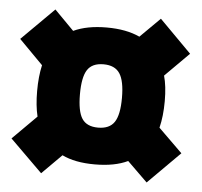

<svg xmlns="http://www.w3.org/2000/svg" viewBox="-44 -647 673 640"><g transform="rotate(5 292.0 -327.0)"><path d="M238 -408.4Q222.2 -383.8 222.2 -326.9Q222.2 -270 238 -245.6Q253.9 -221.2 292 -221.2Q330.1 -221.2 346.4 -245.6Q362.8 -270 362.8 -326.9Q362.8 -383.8 346.4 -408.4Q330.1 -433.1 292 -433.1Q253.9 -433.1 238 -408.4ZM87.9 -412.1 7.8 -493.2 116.2 -601.1 181.2 -535.2Q226.1 -556.2 292 -556.2Q357.9 -556.2 402.8 -535.2L469.2 -601.1L576.2 -493.2L496.1 -413.1Q505.9 -378.9 505.9 -328.6Q505.9 -278.3 496.1 -238.8L576.2 -160.2L469.2 -53.2L401.9 -119.1Q357.9 -98.1 291.5 -98.1Q225.1 -98.1 182.1 -119.1L116.2 -53.2L7.8 -160.2L87.9 -240.2Q79.1 -276.4 79.1 -325.2Q79.1 -374 87.9 -412.1Z"/></g></svg>

Font: AlfaSlabOne-Regular
Style: Regular
Weight: 400
Designer: JM Sole
Foundry: JM Sole
Version: Version 1.001